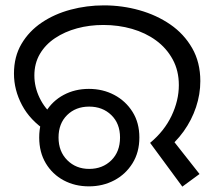

<svg xmlns="http://www.w3.org/2000/svg" viewBox="-20 -686 784 715"><path d="M539 -154Q592 -198 619 -255Q646 -312 646 -369Q646 -423 623 -465Q600 -507 561 -535.5Q522 -564 471.5 -578.5Q421 -593 365 -593Q313 -593 267 -580.5Q221 -568 185 -544Q149 -520 128.5 -485Q108 -450 108 -405Q108 -362 127.5 -321.5Q147 -281 181 -254L153 -198Q92 -238 62 -294.5Q32 -351 32 -412Q32 -475 60 -522.5Q88 -570 135.5 -602Q183 -634 243 -650Q303 -666 367 -666Q435 -666 499 -648Q563 -630 614 -595Q665 -560 695.5 -507Q726 -454 726 -384Q726 -335 710 -287Q694 -239 664 -197Q634 -155 592 -123L608 -184L723 -38L659 9ZM311 8Q259 8 217 -14.5Q175 -37 150.5 -78Q126 -119 126 -174Q126 -229 150.5 -269.5Q175 -310 217 -332.5Q259 -355 311 -355Q363 -355 405.5 -332.5Q448 -310 473.5 -269.5Q499 -229 499 -174Q499 -119 473.5 -78Q448 -37 405.5 -14.5Q363 8 311 8ZM312 -57Q362 -57 394.5 -89Q427 -121 427 -174Q427 -226 394.5 -257.5Q362 -289 312 -289Q262 -289 230 -257.5Q198 -226 198 -174Q198 -122 230.5 -89.5Q263 -57 312 -57Z"/></svg>

Font: oriya15
Style: Book
Weight: 400
Designer: Jelle Bosma - Monotype Design Team
Foundry: Monotype Imaging Inc.
Version: Version 2.003